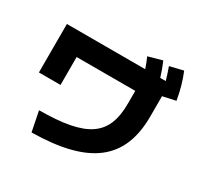

<svg xmlns="http://www.w3.org/2000/svg" viewBox="-178 -1023 1294 1263"><g transform="rotate(30 469.0 -391.0)"><path d="M177.7 -115.2 208 36.1C640.6 30.3 832 -118.2 832 -447.3V-599.6L929.7 -621.1C917 -694.3 900.4 -754.9 874 -818.4L772.5 -793.9C784.2 -761.2 794.4 -730.5 803.7 -698.2H761.7C750.5 -735.8 737.3 -771.5 721.7 -807.6L616.2 -778.3C628.4 -751.5 638.7 -725.1 647.5 -698.2H52.7V-330.1H216.8V-542H662.1V-447.3C662.1 -202.1 539.1 -117.2 177.7 -115.2Z"/></g></svg>

Font: Pretendard Black
Style: Regular
Weight: 900
Designer: Base glyphs from Inter by Rasmus Andersson; Hangeul glyphs from Noto Sans CJK(Source Han Sans) by Jang Soo-young and Kan
Foundry: Kil Hyung-jin
Version: Version 1.309;Glyphs 3.2 (3225)